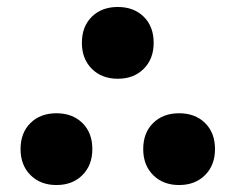

<svg xmlns="http://www.w3.org/2000/svg" viewBox="-20 -520 675 551"><path d="M142 11Q96 11 67.5 -17.5Q39 -46 39 -92Q39 -139 67.5 -167Q96 -195 142 -195Q188 -195 216.5 -167Q245 -139 245 -92Q245 -46 216.5 -17.5Q188 11 142 11ZM494 11Q448 11 419.5 -17.5Q391 -46 391 -92Q391 -139 419.5 -167Q448 -195 494 -195Q540 -195 568.5 -167Q597 -139 597 -92Q597 -46 568.5 -17.5Q540 11 494 11ZM318 -294Q272 -294 243.5 -322.5Q215 -351 215 -397Q215 -444 243.5 -472Q272 -500 318 -500Q364 -500 392.5 -472Q421 -444 421 -397Q421 -351 392.5 -322.5Q364 -294 318 -294Z"/></svg>

Font: Kufam ExtraBold
Style: Regular
Weight: 800
Designer: Wael Morcos, Artur Schmal
Foundry: Original Type
Version: Version 1.300; ttfautohint (v1.8.3)